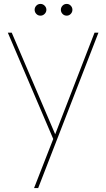

<svg xmlns="http://www.w3.org/2000/svg" viewBox="-20 -707 543 981"><path d="M262 -21 463 -540H483L175 254H154L252 3L20 -540H40ZM187 -627Q174 -627 165.5 -636Q157 -645 157 -657Q157 -669 165.5 -678Q174 -687 187 -687Q199 -687 208 -678Q217 -669 217 -657Q217 -645 208 -636Q199 -627 187 -627ZM321 -627Q308 -627 299.5 -636Q291 -645 291 -657Q291 -669 299.5 -678Q308 -687 321 -687Q333 -687 341.5 -678Q350 -669 350 -657Q350 -645 341.5 -636Q333 -627 321 -627Z"/></svg>

Font: Poppins Thin
Style: Regular
Weight: 250
Designer: Ninad Kale (Devanagari), Jonny Pinhorn (Latin)
Foundry: Indian Type Foundry
Version: Version 3.200;PS 1.000;hotconv 16.6.54;makeotf.lib2.5.65590